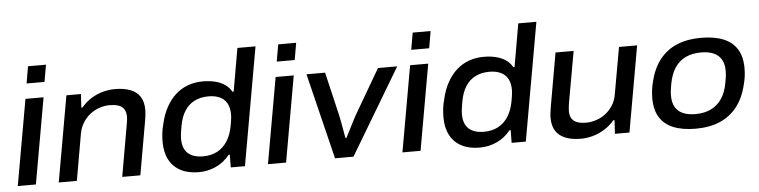

<svg xmlns="http://www.w3.org/2000/svg" viewBox="-45 -941 4636 1172"><g transform="rotate(-5 2273.0 -355.5)"><path d="M132 -619 150 -723H260L242 -619ZM24 0 117 -526H228L135 0Z M275 0 368 -526H457L452 -443H459Q488 -477 522.5 -498Q557 -519 594 -528.5Q631 -538 666 -538Q720 -538 759 -523.5Q798 -509 819 -477.5Q840 -446 840 -395Q840 -381 838 -364.5Q836 -348 833 -330L775 0H664L720 -320Q722 -332 723.5 -342.5Q725 -353 725 -362Q725 -394 712.5 -411.5Q700 -429 677.5 -436Q655 -443 626 -443Q594 -443 563 -432.5Q532 -422 506 -402Q480 -382 461.5 -352.5Q443 -323 436 -286L386 0Z M1133 12Q1068 12 1022 -12Q976 -36 952 -81.5Q928 -127 928 -191Q928 -217 931 -244.5Q934 -272 942 -300Q955 -358 979.5 -402.5Q1004 -447 1037.5 -477Q1071 -507 1113 -522.5Q1155 -538 1205 -538Q1246 -538 1280 -529.5Q1314 -521 1339.5 -503.5Q1365 -486 1380 -459H1387L1433 -723H1544L1416 0H1329L1330 -78H1323Q1286 -32 1236.5 -10Q1187 12 1133 12ZM1168 -82Q1217 -82 1254.5 -102Q1292 -122 1316.5 -160.5Q1341 -199 1351 -256Q1354 -272 1355.5 -283.5Q1357 -295 1358 -304Q1359 -313 1359 -321Q1359 -364 1343.5 -391Q1328 -418 1299.5 -431Q1271 -444 1232 -444Q1182 -444 1145.5 -425.5Q1109 -407 1085.5 -371Q1062 -335 1052 -281Q1049 -262 1046.5 -247.5Q1044 -233 1043 -221.5Q1042 -210 1042 -200Q1042 -141 1074 -111.5Q1106 -82 1168 -82Z M1665 -619 1683 -723H1793L1775 -619ZM1557 0 1650 -526H1761L1668 0Z M1968 0 1839 -526H1953L2014 -267Q2018 -251 2023 -224Q2028 -197 2033 -168.5Q2038 -140 2042 -118H2048Q2059 -139 2073 -166.5Q2087 -194 2101 -221.5Q2115 -249 2126 -267L2277 -526H2395L2081 0Z M2489 -619 2507 -723H2617L2599 -619ZM2381 0 2474 -526H2585L2492 0Z M2854 12Q2789 12 2743 -12Q2697 -36 2673 -81.5Q2649 -127 2649 -191Q2649 -217 2652 -244.5Q2655 -272 2663 -300Q2676 -358 2700.5 -402.5Q2725 -447 2758.5 -477Q2792 -507 2834 -522.5Q2876 -538 2926 -538Q2967 -538 3001 -529.5Q3035 -521 3060.5 -503.5Q3086 -486 3101 -459H3108L3154 -723H3265L3137 0H3050L3051 -78H3044Q3007 -32 2957.5 -10Q2908 12 2854 12ZM2889 -82Q2938 -82 2975.5 -102Q3013 -122 3037.5 -160.5Q3062 -199 3072 -256Q3075 -272 3076.5 -283.5Q3078 -295 3079 -304Q3080 -313 3080 -321Q3080 -364 3064.5 -391Q3049 -418 3020.5 -431Q2992 -444 2953 -444Q2903 -444 2866.5 -425.5Q2830 -407 2806.5 -371Q2783 -335 2773 -281Q2770 -262 2767.5 -247.5Q2765 -233 2764 -221.5Q2763 -210 2763 -200Q2763 -141 2795 -111.5Q2827 -82 2889 -82Z M3474 12Q3420 12 3381 -3Q3342 -18 3321 -49.5Q3300 -81 3300 -131Q3300 -146 3302 -162Q3304 -178 3307 -196L3365 -526H3476L3419 -206Q3418 -195 3416.5 -184.5Q3415 -174 3415 -164Q3415 -133 3427.5 -115Q3440 -97 3462.5 -90Q3485 -83 3515 -83Q3546 -83 3577 -93.5Q3608 -104 3634 -124Q3660 -144 3678.5 -173Q3697 -202 3703 -239L3754 -526H3865L3772 0H3683L3688 -83H3680Q3652 -50 3617.5 -29Q3583 -8 3546.5 2Q3510 12 3474 12Z M4178 12Q4097 12 4041.5 -10.5Q3986 -33 3957.5 -79Q3929 -125 3929 -195Q3929 -222 3932.5 -248.5Q3936 -275 3943 -300Q3963 -381 4005.5 -433.5Q4048 -486 4111 -512Q4174 -538 4256 -538Q4337 -538 4393 -515.5Q4449 -493 4477.5 -447Q4506 -401 4506 -331Q4506 -305 4503 -281Q4500 -257 4493 -232Q4474 -150 4431.5 -96Q4389 -42 4325.5 -15Q4262 12 4178 12ZM4184 -77Q4238 -77 4278.5 -96.5Q4319 -116 4345.5 -155Q4372 -194 4382 -254Q4386 -273 4387.5 -286Q4389 -299 4389.5 -308Q4390 -317 4390 -325Q4390 -367 4373.5 -394.5Q4357 -422 4326 -435.5Q4295 -449 4250 -449Q4196 -449 4155.5 -430Q4115 -411 4089 -372Q4063 -333 4052 -273Q4049 -254 4047 -241Q4045 -228 4044.5 -219Q4044 -210 4044 -202Q4044 -160 4060 -132Q4076 -104 4107.5 -90.5Q4139 -77 4184 -77Z"/></g></svg>

Font: Archivo SemiExpanded Medium
Style: Italic
Weight: 500
Width: 6
Italic angle: -10°
Designer: Hector Gatti
Foundry: Omnibus-Type
Version: Version 2.001